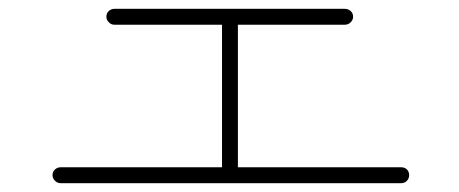

<svg xmlns="http://www.w3.org/2000/svg" viewBox="-20 -584 1040 435"><path d="M117 -169Q110 -169 104.5 -174.5Q99 -180 99 -187Q99 -195 104.5 -200Q110 -205 117 -205H483V-528H239Q232 -528 226.5 -533.5Q221 -539 221 -546Q221 -554 226.5 -559Q232 -564 239 -564H761Q769 -564 774.5 -559Q780 -554 780 -546Q780 -539 774.5 -533.5Q769 -528 761 -528H519V-205H889Q897 -205 902 -200Q907 -195 907 -187Q907 -180 902 -174.5Q897 -169 889 -169Z"/></svg>

Font: Zen Maru Gothic Light
Style: Regular
Weight: 300
Designer: Yoshimichi Ohira
Foundry: Positype
Version: Version 1.001